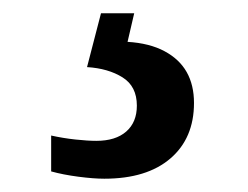

<svg xmlns="http://www.w3.org/2000/svg" viewBox="-20 -29 373 289"><path d="M137 240Q121 240 98 237Q75 234 57 229V175Q75 179 93.5 181Q112 183 125 183Q154 183 170 169Q186 155 186 130Q186 101 164.5 87.5Q143 74 111 72L132 -9H182L172 34Q205 36 227.5 48Q250 60 261 79.5Q272 99 272 126Q272 179 236.5 209.5Q201 240 137 240Z"/></svg>

Font: Noto Rashi Hebrew Medium
Style: Regular
Weight: 500
Version: Version 1.006